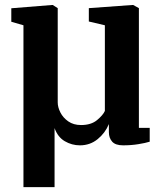

<svg xmlns="http://www.w3.org/2000/svg" viewBox="-20 -588 670 790"><path d="M76.5 182V-484L26.5 -498.5V-554L194.5 -567.5H197L217.5 -554.5V-166.5Q217.5 -147 228.5 -125.2Q239.5 -103.5 261 -88.5Q282.5 -73.5 313.5 -73.5Q355 -73.5 379.5 -94Q404 -114.5 411.5 -131.5V-484L345.5 -499.5V-554.5L525 -567.5H528L551.5 -554.5V-62H596V-5Q578.5 0.5 549.2 5.2Q520 10 486.5 10Q455 10 441.5 -5.2Q428 -20.5 428 -44V-77.5Q413 -41 381.8 -15.5Q350.5 10 309 10Q275.5 10 246.5 -7Q217.5 -24 204.5 -61V182Z"/></svg>

Font: Merriweather
Style: Bold
Weight: 700
Designer: Eben Sorkin
Foundry: Eben Sorkin
Version: Version 2.100; ttfautohint (v1.7.19-72a1) -l 8 -r 50 -G 200 